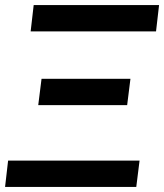

<svg xmlns="http://www.w3.org/2000/svg" viewBox="-21 -738 648 758"><path d="M11 -104H530L517 0H-1ZM143 -427H494L481 -323H130ZM112 -718H607L595 -614H100Z"/></svg>

Font: Nebula Sans Semibold
Style: Regular
Weight: 600
Italic angle: -9°
Designer: Paul D. Hunt for Adobe (as Source Sans)
Foundry: Nebula Entertainment & Broadcasting LLC
Version: Version 1.010